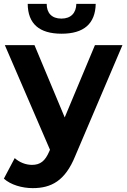

<svg xmlns="http://www.w3.org/2000/svg" viewBox="-25 -770 654 991"><path d="M153 -537H0L233 3L229 12C208 61 183 81 140 81C108 81 75 68 51 46L-5 152C30 184 89 201 144 201C239 201 311 164 363 36L607 -537H465L309 -164ZM293 -596C407 -596 467 -647 469 -750H369C368 -703 341 -674 292 -674C242 -674 216 -703 216 -750H118C119 -647 178 -596 293 -596Z"/></svg>

Font: Montserrat-Alt1
Style: Bold
Weight: 700
Designer: Differentunic
Foundry: Differentunic
Version: Version 7.222